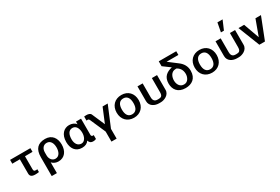

<svg xmlns="http://www.w3.org/2000/svg" viewBox="112 -2235 5633 3859"><g transform="rotate(-30 2929.0 -305.5)"><path d="M199 -413V-83C199 -22 234 8 316 8C335 8 384 6 403 1V-65C394 -63 385 -61 375 -61C326 -61 319 -78 319 -121V-414L494 -415V-501H23V-412Z M703 -279C703 -365 748 -430 829 -430C922 -430 957 -340 957 -255V-240C955 -164 924 -64 827 -64C753 -64 703 -131 703 -211ZM705 200V-49C745 -5 799 14 853 14C998 14 1077 -98 1077 -251C1077 -398 1000 -515 840 -515C672 -515 585 -427 585 -237V200Z M1427 -431C1506 -431 1553 -357 1553 -246C1553 -157 1510 -66 1432 -66C1347 -66 1299 -140 1299 -239C1299 -352 1338 -431 1427 -431ZM1560 -61C1574 -17 1599 13 1660 13C1686 13 1711 8 1728 -2V-93C1720 -91 1712 -90 1709 -90C1686 -90 1672 -107 1672 -129V-505H1555V-442C1523 -489 1463 -514 1397 -514C1279 -514 1179 -424 1179 -246C1179 -103 1248 14 1402 14C1477 14 1529 -13 1560 -61Z M1903 -467C1888 -503 1841 -514 1797 -514C1788 -514 1766 -514 1748 -511V-417C1755 -418 1768 -419 1776 -419C1794 -419 1806 -409 1815 -389L1971 -33V200H2091V-27L2289 -501H2170L2032 -169Z M2352 -250C2352 -92 2455 13 2609 13C2761 13 2863 -92 2863 -250C2863 -408 2762 -513 2609 -513C2455 -513 2352 -408 2352 -250ZM2474 -250C2474 -371 2522 -434 2608 -434C2694 -434 2742 -371 2742 -250C2742 -129 2694 -66 2608 -66C2522 -66 2474 -129 2474 -250Z M2979 -158C2979 -38 3090 12 3184 12H3228C3302 12 3433 -38 3433 -158V-500H3313V-178C3313 -78 3277 -67 3206 -67C3157 -67 3099 -78 3099 -178V-500H2979Z M3843 -416C3909 -378 3946 -320 3946 -230C3946 -165 3908 -65 3816 -65H3808C3723 -65 3672 -140 3672 -234C3672 -311 3707 -419 3817 -419H3838ZM3768 -486C3638 -457 3548 -389 3548 -233C3548 -103 3622 15 3803 15C3947 15 4064 -59 4064 -239C4064 -341 4016 -421 3936 -481L3733 -636H4007V-722H3601V-609Z M4163 -250C4163 -92 4266 13 4420 13C4572 13 4674 -92 4674 -250C4674 -408 4573 -513 4420 -513C4266 -513 4163 -408 4163 -250ZM4285 -250C4285 -371 4333 -434 4419 -434C4505 -434 4553 -371 4553 -250C4553 -129 4505 -66 4419 -66C4333 -66 4285 -129 4285 -250Z M4790 -158C4790 -38 4901 12 4995 12H5039C5113 12 5244 -38 5244 -158V-500H5124V-178C5124 -78 5088 -67 5017 -67C4968 -67 4910 -78 4910 -178V-500H4790ZM5134 -811H5014L4974 -601H5044Z M5717 -500 5584 -137 5454 -500H5323L5519 0H5649L5845 -500Z"/></g></svg>

Font: Perun SemiBold
Style: Regular
Weight: 600
Foundry: Copyright (c) Stefan Peev, Context Ltd, 2016
Version: Version 1.089